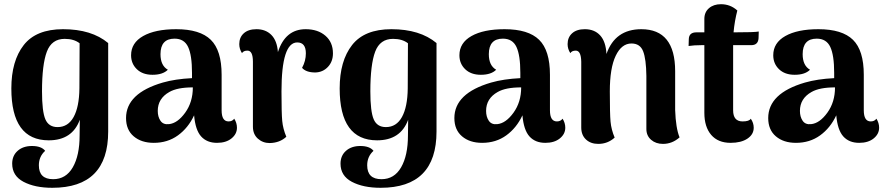

<svg xmlns="http://www.w3.org/2000/svg" viewBox="-20 -670 4211 914"><path d="M229 224Q146 224 92 195.5Q38 167 38 109Q38 71 64 48Q90 25 132 25Q177 25 195 48Q165 75 165 117Q165 183 233 183Q294 183 326.5 126.5Q359 70 359 -25Q359 -76 360 -100Q324 -2 212 -2Q34 -2 34 -249Q34 -380 93 -455.5Q152 -531 280 -531Q416 -531 495 -465V-44Q495 224 229 224ZM254 -65Q304 -65 330.5 -113Q357 -161 358 -249L359 -464Q332 -485 288 -485Q226 -485 203 -424Q180 -363 180 -235Q180 -139 196 -102Q212 -65 254 -65Z M1095 -105Q1108 -85 1108 -62Q1108 -32 1082 -11Q1056 10 1013 10Q965 10 937.5 -20.5Q910 -51 904 -121Q876 -61 827 -25.5Q778 10 712 10Q653 10 616.5 -21Q580 -52 580 -108Q580 -226 755 -277Q814 -294 894 -298V-323Q894 -407 875.5 -446.5Q857 -486 811 -486Q744 -486 744 -412Q744 -358 779 -338Q755 -314 706 -314Q659 -314 631.5 -340.5Q604 -367 604 -407Q604 -466 661.5 -498.5Q719 -531 819 -531Q932 -531 983.5 -480.5Q1035 -430 1035 -314V-145Q1035 -92 1068 -92Q1086 -92 1095 -105ZM784 -79Q825 -83 861.5 -133.5Q898 -184 898 -254Q824 -254 786 -232Q731 -201 731 -142Q731 -114 744 -95Q757 -76 784 -79Z M1435 -531Q1493 -531 1529 -500Q1565 -469 1565 -416Q1565 -377 1541 -351.5Q1517 -326 1481 -325Q1437 -325 1418 -347Q1436 -380 1436 -416Q1436 -468 1395 -468Q1320 -468 1320 -235Q1320 -132 1323.5 -94.5Q1327 -57 1343 -19Q1312 10 1264 11Q1231 11 1207.5 -10Q1184 -31 1184 -67V-376Q1184 -429 1158 -429Q1139 -429 1132 -417Q1119 -437 1119 -460Q1119 -492 1140.5 -511.5Q1162 -531 1201 -531Q1245 -531 1272 -503.5Q1299 -476 1303 -422Q1338 -531 1435 -531Z M1792 224Q1709 224 1655 195.5Q1601 167 1601 109Q1601 71 1627 48Q1653 25 1695 25Q1740 25 1758 48Q1728 75 1728 117Q1728 183 1796 183Q1857 183 1889.5 126.5Q1922 70 1922 -25Q1922 -76 1923 -100Q1887 -2 1775 -2Q1597 -2 1597 -249Q1597 -380 1656 -455.5Q1715 -531 1843 -531Q1979 -531 2058 -465V-44Q2058 224 1792 224ZM1817 -65Q1867 -65 1893.5 -113Q1920 -161 1921 -249L1922 -464Q1895 -485 1851 -485Q1789 -485 1766 -424Q1743 -363 1743 -235Q1743 -139 1759 -102Q1775 -65 1817 -65Z M2658 -105Q2671 -85 2671 -62Q2671 -32 2645 -11Q2619 10 2576 10Q2528 10 2500.5 -20.5Q2473 -51 2467 -121Q2439 -61 2390 -25.5Q2341 10 2275 10Q2216 10 2179.5 -21Q2143 -52 2143 -108Q2143 -226 2318 -277Q2377 -294 2457 -298V-323Q2457 -407 2438.5 -446.5Q2420 -486 2374 -486Q2307 -486 2307 -412Q2307 -358 2342 -338Q2318 -314 2269 -314Q2222 -314 2194.5 -340.5Q2167 -367 2167 -407Q2167 -466 2224.5 -498.5Q2282 -531 2382 -531Q2495 -531 2546.5 -480.5Q2598 -430 2598 -314V-145Q2598 -92 2631 -92Q2649 -92 2658 -105ZM2347 -79Q2388 -83 2424.5 -133.5Q2461 -184 2461 -254Q2387 -254 2349 -232Q2294 -201 2294 -142Q2294 -114 2307 -95Q2320 -76 2347 -79Z M3194 -146Q3197 -60 3215 -16Q3180 15 3136 15Q3102 15 3079.5 -4.5Q3057 -24 3057 -56V-309Q3056 -389 3041.5 -426Q3027 -463 2986 -463Q2939 -463 2911 -404.5Q2883 -346 2883 -235Q2883 -128 2886.5 -90.5Q2890 -53 2906 -15Q2873 15 2828 15Q2792 15 2769.5 -6Q2747 -27 2747 -63V-376Q2746 -429 2721 -429Q2702 -429 2695 -417Q2682 -437 2682 -460Q2682 -492 2703.5 -511.5Q2725 -531 2764 -531Q2810 -531 2837 -501.5Q2864 -472 2867 -413Q2908 -531 3033 -531Q3194 -531 3194 -331Z M3472 -516Q3574 -516 3592 -520L3591 -488Q3589 -455 3556 -455H3470V-426V-145Q3470 -92 3515 -92Q3547 -92 3554 -105Q3568 -85 3568 -62Q3568 -30 3538 -10Q3508 10 3458 10Q3398 10 3365.5 -28Q3333 -66 3333 -133V-455H3318Q3284 -455 3258 -451L3259 -484Q3260 -516 3295 -516H3333V-580Q3333 -612 3355 -631Q3377 -650 3412 -650Q3457 -650 3490 -620Q3477 -570 3472 -516Z M4152 -105Q4165 -85 4165 -62Q4165 -32 4139 -11Q4113 10 4070 10Q4022 10 3994.5 -20.5Q3967 -51 3961 -121Q3933 -61 3884 -25.5Q3835 10 3769 10Q3710 10 3673.5 -21Q3637 -52 3637 -108Q3637 -226 3812 -277Q3871 -294 3951 -298V-323Q3951 -407 3932.5 -446.5Q3914 -486 3868 -486Q3801 -486 3801 -412Q3801 -358 3836 -338Q3812 -314 3763 -314Q3716 -314 3688.5 -340.5Q3661 -367 3661 -407Q3661 -466 3718.5 -498.5Q3776 -531 3876 -531Q3989 -531 4040.5 -480.5Q4092 -430 4092 -314V-145Q4092 -92 4125 -92Q4143 -92 4152 -105ZM3841 -79Q3882 -83 3918.5 -133.5Q3955 -184 3955 -254Q3881 -254 3843 -232Q3788 -201 3788 -142Q3788 -114 3801 -95Q3814 -76 3841 -79Z"/></svg>

Font: Arima Koshi Bold
Style: Regular
Weight: 700
Designer: Joana Correia and Natanael Gama
Foundry: NDISCOVER
Version: Version 1.019;PS 001.019;hotconv 1.0.88;makeotf.lib2.5.64775